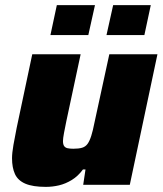

<svg xmlns="http://www.w3.org/2000/svg" viewBox="-20 -722 635 750"><path d="M159 8Q108 8 79 -4.5Q50 -17 38.5 -42Q27 -67 27 -104Q27 -124 32.5 -156Q38 -188 45 -222L106 -510H295L239 -248Q234 -224 230 -202.5Q226 -181 226 -171Q226 -158 230.5 -151.5Q235 -145 244 -143Q253 -141 267 -141Q288 -141 301 -145Q314 -149 322 -160Q330 -171 336.5 -191.5Q343 -212 349 -243L407 -510H595L487 0H305L314 -60H304Q285 -34 260.5 -19Q236 -4 210.5 2Q185 8 159 8ZM396 -585 422 -702H569L544 -585ZM177 -585 202 -702H351L325 -585Z"/></svg>

Font: Saira Thin ExtraBold
Style: Italic
Weight: 800
Italic angle: -12°
Version: Version 1.101